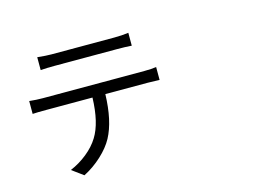

<svg xmlns="http://www.w3.org/2000/svg" viewBox="-101 -945 1702 1197"><g transform="rotate(-15 750.0 -346.5)"><path d="M710 -660.2H305.7Q252.9 -660.2 214.8 -657.2V-740.2Q271.5 -734.4 304.7 -734.4H710Q758.8 -734.4 802.7 -740.2V-657.2Q758.8 -660.2 710 -660.2ZM182.6 -484.4H836.9Q884.8 -484.4 915 -489.3V-406.2Q870.1 -408.2 836.9 -408.2H565.4Q560.5 -236.3 505.9 -134.8Q478.5 -84 425.3 -34.7Q372.1 14.6 308.6 46.9L235.4 -6.8Q293.9 -31.2 344.2 -71.8Q394.5 -112.3 423.8 -160.2Q477.5 -246.1 482.4 -408.2H182.6Q123 -408.2 95.7 -406.2V-489.3Q141.6 -484.4 182.6 -484.4Z"/></g></svg>

Font: Bpmf Zihi Sans Regular
Style: Regular
Weight: 400
Foundry: But Ko
Version: Version 1.320